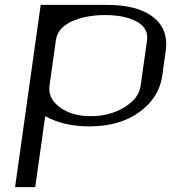

<svg xmlns="http://www.w3.org/2000/svg" viewBox="-20 -770 706 790"><path d="M147.5 -750H418Q546.9 -750 610.4 -699.7Q673.8 -649.4 662.1 -562.5L647.5 -458Q634.8 -368.2 553.7 -309.1Q472.7 -250 347.7 -250Q242.2 -250 166 -292L125 0H42ZM558.6 -417 585 -604.5Q591.8 -654.3 542.5 -681.2Q493.2 -708 412.1 -708Q331.1 -708 273.9 -681.2Q216.8 -654.3 210 -604.5L183.6 -417Q176.8 -365.2 226.1 -328.6Q275.4 -292 353.5 -292Q431.6 -292 491.7 -328.6Q551.8 -365.2 558.6 -417Z"/></svg>

Font: okolaks
Style: RegularItalic
Weight: 500
Italic angle: -8°
Version: Version 000.6.0